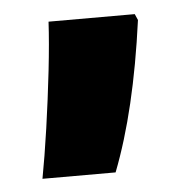

<svg xmlns="http://www.w3.org/2000/svg" viewBox="-34 -179 340 351"><g transform="rotate(-5 136.5 -3.5)"><path d="M225.1 -146 230 -134.8Q218.8 -52.2 202.6 15.9Q186.5 84 165 139.2H30.8Q38.1 100.6 45.7 48.1Q53.2 -4.4 59.1 -56.4Q64.9 -108.4 66.9 -146Z"/></g></svg>

Font: Open Sans Condensed ExtraBold
Style: Regular
Weight: 800
Width: 3
Designer: Monotype Design Team
Foundry: Monotype Imaging Inc.
Version: Version 3.000; ttfautohint (v1.8.4)